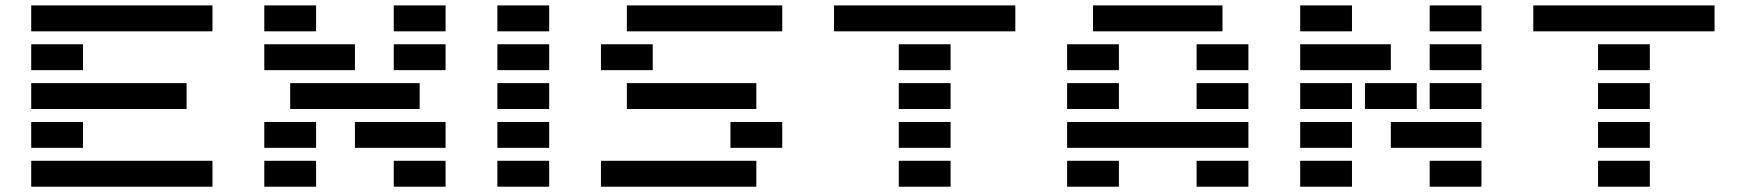

<svg xmlns="http://www.w3.org/2000/svg" viewBox="-20 -704 6583 724"><path d="M781.2 -97.7V0H97.7V-97.7ZM97.7 -585.9V-683.6H781.2V-585.9ZM97.7 -439.5V-537.1H293V-439.5ZM97.7 -293V-390.6H683.6V-293ZM97.7 -146.5V-244.1H293V-146.5Z M976.6 -585.9V-683.6H1171.9V-585.9ZM1464.8 -585.9V-683.6H1660.2V-585.9ZM1318.4 -537.1V-439.5H976.6V-537.1ZM1464.8 -439.5V-537.1H1660.2V-439.5ZM1074.2 -293V-390.6H1562.5V-293ZM976.6 -146.5V-244.1H1171.9V-146.5ZM1318.4 -146.5V-244.1H1660.2V-146.5ZM976.6 0V-97.7H1171.9V0ZM1464.8 0V-97.7H1660.2V0Z M1855.5 -585.9V-683.6H2050.8V-585.9ZM1855.5 0V-97.7H2050.8V0ZM1855.5 -146.5V-244.1H2050.8V-146.5ZM1855.5 -293V-390.6H2050.8V-293ZM1855.5 -439.5V-537.1H2050.8V-439.5Z M2246.1 0V-97.7H2832V0ZM2343.8 -585.9V-683.6H2929.7V-585.9ZM2246.1 -439.5V-537.1H2441.4V-439.5ZM2343.8 -293V-390.6H2832V-293ZM2734.4 -146.5V-244.1H2929.7V-146.5Z M3369.1 0V-97.7H3564.5V0ZM3125 -585.9V-683.6H3808.6V-585.9ZM3369.1 -439.5V-537.1H3564.5V-439.5ZM3369.1 -293V-390.6H3564.5V-293ZM3369.1 -146.5V-244.1H3564.5V-146.5Z M4492.2 0V-97.7H4687.5V0ZM4589.8 -683.6V-585.9H4101.6V-683.6ZM4003.9 -439.5V-537.1H4199.2V-439.5ZM4492.2 -439.5V-537.1H4687.5V-439.5ZM4003.9 -293V-390.6H4199.2V-293ZM4492.2 -293V-390.6H4687.5V-293ZM4687.5 -244.1V-146.5H4003.9V-244.1ZM4003.9 0V-97.7H4199.2V0Z M4882.8 -585.9V-683.6H5078.1V-585.9ZM5371.1 -585.9V-683.6H5566.4V-585.9ZM4882.8 -439.5V-537.1H5224.6V-439.5ZM5371.1 -439.5V-537.1H5566.4V-439.5ZM4882.8 -293V-390.6H5078.1V-293ZM5127 -293V-390.6H5322.3V-293ZM5371.1 -293V-390.6H5566.4V-293ZM4882.8 -146.5V-244.1H5078.1V-146.5ZM5566.4 -244.1V-146.5H5224.6V-244.1ZM4882.8 0V-97.7H5078.1V0ZM5371.1 0V-97.7H5566.4V0Z M6005.9 0V-97.7H6201.2V0ZM5761.7 -585.9V-683.6H6445.3V-585.9ZM6005.9 -439.5V-537.1H6201.2V-439.5ZM6005.9 -293V-390.6H6201.2V-293ZM6005.9 -146.5V-244.1H6201.2V-146.5Z"/></svg>

Font: Trigram
Style: Regular
Weight: 400
Designer: GGBotNet
Foundry: GGBotNet
Version: 1.05